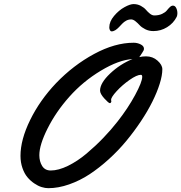

<svg xmlns="http://www.w3.org/2000/svg" viewBox="-20 -937 912 965"><path d="M795.9 -588.9Q795.9 -558.1 782.7 -515.9Q769.5 -473.6 745.8 -426Q722.2 -378.4 688.2 -327.4Q654.3 -276.4 614.5 -228.3Q574.7 -180.2 527.1 -137Q479.5 -93.8 430.7 -61.5Q381.8 -29.3 327.6 -10.3Q273.4 8.8 222.7 8.8Q207 8.8 189 3.2Q170.9 -2.4 151.9 -15.4Q132.8 -28.3 117.7 -46.4Q102.5 -64.5 92.8 -92.5Q83 -120.6 83 -153.8Q83 -234.9 131.6 -334Q180.2 -433.1 261.7 -519Q348.6 -609.4 453.1 -665.8Q557.6 -722.2 651.9 -722.2Q670.4 -722.2 687 -713.9Q703.6 -705.6 703.6 -691.9Q703.6 -683.6 694.8 -671.9Q692.9 -669.4 688 -661.4Q683.1 -653.3 679.7 -649.9Q695.8 -653.8 713.9 -653.8Q747.6 -653.8 771.7 -632.3Q795.9 -610.8 795.9 -588.9ZM688 -561Q668 -561 631.3 -535.4Q594.7 -509.8 566.4 -479Q538.1 -448.2 538.1 -434.6Q538.1 -433.6 538.8 -431.6Q539.6 -429.7 539.6 -428.2Q539.6 -424.8 537.4 -421.6Q535.2 -418.5 532.2 -418.5Q525.9 -418.5 504.4 -442.1Q482.9 -465.8 482.9 -481.9Q482.9 -519.5 533.4 -567.4Q584 -615.2 646 -640.1Q577.6 -636.2 487.3 -582Q397 -527.8 328.1 -450.2Q261.2 -375 219.5 -292Q177.7 -209 177.7 -157.2Q177.7 -125.5 191.9 -102.8Q206.1 -80.1 234.9 -80.1Q273.9 -80.1 321.8 -103.5Q369.6 -127 414.8 -165Q460 -203.1 499 -243.7Q538.1 -284.2 570.8 -326.2Q623 -392.6 658.9 -459Q694.8 -525.4 694.8 -550.8Q694.8 -561 688 -561ZM755.4 -859.4Q778.3 -859.4 794.7 -867.2Q811 -875 818.1 -884Q825.2 -893.1 833.3 -900.9Q841.3 -908.7 849.1 -908.7Q859.9 -908.7 865.7 -896.7Q871.6 -884.8 871.6 -870.1Q871.6 -860.4 868.2 -852.5Q851.6 -819.8 819.8 -800.3Q788.1 -780.8 751 -780.8Q728.5 -780.8 710.2 -790Q691.9 -799.3 682.1 -810.1Q672.4 -820.8 660.9 -830.1Q649.4 -839.4 639.2 -839.4Q626 -839.4 614.5 -833.3Q603 -827.1 594.5 -818.1Q585.9 -809.1 577.6 -800.3Q569.3 -791.5 559.8 -785.4Q550.3 -779.3 540 -779.3Q536.1 -779.3 532.7 -785.2Q529.3 -791 529.3 -799.3Q529.3 -828.6 553.2 -856.9Q577.1 -885.3 605.5 -900.9Q633.8 -916.5 651.4 -916.5Q671.4 -916.5 688 -907.5Q704.6 -898.4 713.4 -887.9Q722.2 -877.4 733.4 -868.4Q744.6 -859.4 755.4 -859.4Z"/></svg>

Font: Yellowtail
Style: Regular
Weight: 400
Designer: Astigmatic (AOETI)
Foundry: Astigmatic (AOETI)
Version: Version 1.000